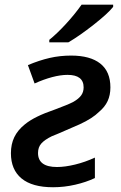

<svg xmlns="http://www.w3.org/2000/svg" viewBox="-20 -786 513 816"><path d="M26.4 -134.8Q26.4 -173.3 40.8 -203.1Q55.2 -232.9 85.4 -257.3Q106.9 -274.9 137.7 -290Q168.5 -305.2 215.3 -321.3Q240.7 -331.1 259.8 -338.6Q278.8 -346.2 292.5 -353.5Q314.5 -366.2 325 -380.6Q335.4 -395 335.4 -414.6Q335.4 -467.8 267.1 -467.8Q237.8 -467.8 201.7 -458.3Q165.5 -448.7 127 -431.2L98.6 -509.3Q147.5 -529.8 191.2 -539.8Q234.9 -549.8 282.2 -549.8Q363.3 -549.8 406.2 -515.9Q449.2 -481.9 449.2 -414.6Q449.2 -381.8 437.5 -356.7Q425.8 -331.5 401.4 -311Q373 -282.7 318.8 -257.8Q287.6 -243.7 230 -219.2L200.2 -207Q169.4 -191.9 155.5 -176Q141.6 -160.2 141.6 -135.7Q141.6 -76.2 222.2 -76.2Q256.3 -76.2 299.3 -86.7Q342.3 -97.2 383.3 -116.2V-29.3Q346.2 -11.7 299.6 -1Q252.9 9.8 205.6 9.8Q116.7 9.8 71.5 -27.6Q26.4 -64.9 26.4 -134.8ZM326.7 -766.1H460.9V-756.8Q438 -728 377.7 -680.7Q317.4 -633.3 270.5 -606H189.5V-616.7Q221.2 -642.1 259.3 -683.3Q297.4 -724.6 326.7 -766.1Z"/></svg>

Font: Viking Open Sans Light
Style: Bold Italic
Weight: 600
Italic angle: -12°
Foundry: Ascender Corporation
Version: Version 2.000